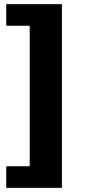

<svg xmlns="http://www.w3.org/2000/svg" viewBox="-20 -743 408 924"><path d="M278 -723H10V-619H123V57H10V161H278Z"/></svg>

Font: Public Sans Black
Style: Regular
Weight: 900
Designer: The Public Sans Project Authors: Dan O. Williams and USWDS (Libre Franklin designed by Pablo Impallari and Rodrigo Fuenz
Version: Version 1.007